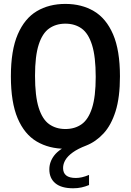

<svg xmlns="http://www.w3.org/2000/svg" viewBox="-20 -770 686 1006"><path d="M363.5 216.5Q301.5 216.5 270 190.2Q238.5 164 238.5 117.5Q238.5 78 264.2 44.5Q290 11 353 -17L342 9.5H322.5Q237 9.5 172.5 -28.5Q108 -66.5 72.5 -150Q37 -233.5 37 -370Q37 -506.5 73 -590Q109 -673.5 173 -711.5Q237 -749.5 322.5 -749.5Q408 -749.5 472.2 -711.5Q536.5 -673.5 572.5 -590Q608.5 -506.5 608.5 -370Q608.5 -259.5 585.5 -186.8Q562.5 -114 522.5 -70.8Q482.5 -27.5 432 -7.5Q387.5 9.5 361 28.8Q334.5 48 322.5 68.5Q310.5 89 310.5 110.5Q310.5 136 326.8 149.2Q343 162.5 377.5 162.5Q392.5 162.5 409.2 158.8Q426 155 446.5 146.5V199.5Q427.5 207.5 407.2 212Q387 216.5 363.5 216.5ZM322.5 -94Q372 -94 407.5 -119Q443 -144 462.2 -203.8Q481.5 -263.5 481.5 -367Q481.5 -473.5 462.2 -534.5Q443 -595.5 407.5 -620.8Q372 -646 322.5 -646Q273.5 -646 237.8 -621Q202 -596 182.8 -536.2Q163.5 -476.5 163.5 -373Q163.5 -266.5 182.8 -205.5Q202 -144.5 237.8 -119.2Q273.5 -94 322.5 -94Z"/></svg>

Font: Encode Sans SC Condensed SemiBold
Style: Regular
Weight: 600
Width: 3
Designer: Multiple Designers
Foundry: Impallari Type
Version: Version 3.002